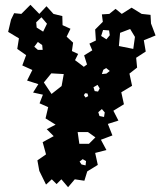

<svg xmlns="http://www.w3.org/2000/svg" viewBox="-20 -568 676 801"><path d="M144 145 136 101 172 76 158 25 204 0 175 -29 212 -48 170 -74 181 -121 145 -137 159 -173 118 -182 140 -217 93 -232 115 -276 73 -295 89 -338 52 -364 59 -408 14 -435 26 -486 39 -513 69 -510 107 -548 144 -510 174 -542 203 -510 240 -501 241 -463 274 -448 258 -415 285 -390 280 -355 306 -343 293 -317 329 -290 328 -288 343 -299 331 -337 365 -358 353 -386 380 -399 377 -445 409 -477 405 -508 436 -510 462 -531 488 -510 529 -536 571 -510 608 -506 610 -470 629 -420 580 -400 588 -353 548 -327 552 -286 520 -261 531 -210 486 -183 497 -133 453 -106 474 -65 430 -51 449 -3 401 15 424 58 377 70 388 120 344 147 332 186 292 180 264 213 236 180 216 200 196 180 172 202ZM153 -496 131 -475 133 -453 160 -436 176 -469ZM523 -447 481 -431 476 -376 536 -364 543 -414ZM435 -441 410 -443 402 -418 424 -404 438 -421ZM156 -380 138 -393 123 -373 138 -360H158ZM438 -272 423 -284 411 -277 405 -259 424 -261ZM246 -259 194 -262 163 -224 195 -176 237 -209ZM396 -199 387 -214 370 -204 375 -188 389 -186ZM345 -178 335 -179 330 -171 337 -161 348 -167ZM405 -113 390 -100 395 -84 414 -80 417 -99ZM378 5 347 -17H304L311 32H351ZM339 104 325 96 312 106 320 118 337 122Z"/></svg>

Font: Rubik Gemstones
Style: Regular
Weight: 400
Designer: Hubert and Fischer, NaN
Foundry: Hubert and Fischer, NaN
Version: Version 2.200